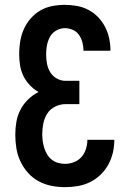

<svg xmlns="http://www.w3.org/2000/svg" viewBox="-20 -763 540 791"><path d="M248 8Q219 8 191.5 2.5Q164 -3 139 -16.5Q114 -30 95 -51.5Q76 -73 64 -98.5Q52 -124 47.5 -152Q43 -180 43 -208Q43 -235 47.5 -261Q52 -287 64 -310.5Q76 -334 95.5 -353Q115 -372 139 -384Q119 -395 102.5 -412.5Q86 -430 76 -451Q66 -472 62.5 -495Q59 -518 59 -542Q59 -568 63.5 -594Q68 -620 78.5 -643.5Q89 -667 106.5 -687Q124 -707 146.5 -720Q169 -733 195 -738Q221 -743 247 -743Q272 -743 297 -738.5Q322 -734 344 -722.5Q366 -711 383.5 -693Q401 -675 412.5 -653Q424 -631 429.5 -606Q435 -581 435 -557Q435 -556 435 -555.5Q435 -555 435 -554H324Q324 -554 324 -554.5Q324 -555 324 -555Q324 -572 319.5 -588.5Q315 -605 305.5 -619Q296 -633 280 -640Q264 -647 247 -647Q229 -647 212 -637.5Q195 -628 186 -611.5Q177 -595 173.5 -576.5Q170 -558 170 -539Q170 -539 170 -539Q170 -539 170 -539Q170 -520 173.5 -501Q177 -482 187 -465.5Q197 -449 214 -439.5Q231 -430 250 -430H307V-334H250Q228 -334 207.5 -324Q187 -314 175 -295.5Q163 -277 158.5 -254.5Q154 -232 154 -210Q154 -196 156 -181.5Q158 -167 162.5 -153Q167 -139 174.5 -126.5Q182 -114 193.5 -105Q205 -96 219 -92Q233 -88 248 -88Q267 -88 285 -95Q303 -102 315.5 -116Q328 -130 334 -149Q340 -168 340 -187H451Q451 -160 445 -134Q439 -108 426 -84.5Q413 -61 393.5 -42.5Q374 -24 350.5 -12.5Q327 -1 300.5 3.5Q274 8 248 8Z"/></svg>

Font: Zed Mono
Style: Bold
Weight: 700
Monospace: yes
Designer: Belleve Invis
Foundry: Belleve Invis
Version: Version 1.0.0; ttfautohint (v1.8.4)